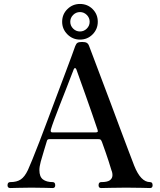

<svg xmlns="http://www.w3.org/2000/svg" viewBox="-20 -950 808 970"><path d="M32 0Q18 0 18 -14Q18 -30 32 -30Q65 -30 85 -43.5Q105 -57 121 -91Q128 -106 143.5 -144Q159 -182 179.5 -235Q200 -288 222.5 -348.5Q245 -409 267.5 -468.5Q290 -528 309.5 -580Q329 -632 342.5 -668.5Q356 -705 360 -717Q365 -730 372 -734Q379 -738 395 -738Q411 -738 418.5 -733.5Q426 -729 430 -718Q437 -700 453.5 -656Q470 -612 492.5 -552.5Q515 -493 539.5 -428Q564 -363 587 -300.5Q610 -238 629 -189Q648 -140 658 -113Q691 -30 738 -30Q751 -30 751 -14Q751 0 738 0Q728 0 698.5 -1Q669 -2 617 -2Q574 -2 538 -1Q502 0 491 0Q478 0 478 -14Q478 -30 491 -30Q522 -30 534.5 -39Q547 -48 548 -62Q549 -76 543 -90Q542 -95 528.5 -136.5Q515 -178 495 -233Q491 -243 487.5 -245Q484 -247 477 -247H229Q219 -247 217 -238Q211 -217 202 -188.5Q193 -160 186 -134Q179 -108 179 -91Q179 -57 197 -43.5Q215 -30 246 -30Q259 -30 259 -14Q259 0 246 0Q236 0 209.5 -1Q183 -2 139 -2Q100 -2 71 -1Q42 0 32 0ZM245 -281H463Q468 -281 472 -283Q476 -285 473 -294Q461 -329 445 -376Q429 -423 412 -470Q395 -517 382.5 -552.5Q370 -588 366 -599Q363 -606 359 -606Q355 -606 353 -601Q350 -594 339.5 -566.5Q329 -539 314 -500.5Q299 -462 283 -421.5Q267 -381 254.5 -347Q242 -313 237 -296Q233 -281 245 -281ZM384 -750Q347 -750 320.5 -776.5Q294 -803 294 -840Q294 -878 320.5 -904Q347 -930 384 -930Q422 -930 448 -904Q474 -878 474 -840Q474 -803 448 -776.5Q422 -750 384 -750ZM384 -791Q404 -791 418.5 -805.5Q433 -820 433 -840Q433 -860 418.5 -874.5Q404 -889 384 -889Q364 -889 349.5 -874.5Q335 -860 335 -840Q335 -820 349.5 -805.5Q364 -791 384 -791Z"/></svg>

Font: Zen Old Mincho
Style: Bold
Weight: 700
Designer: Yoshimichi Ohira
Foundry: Positype
Version: Version 1.500